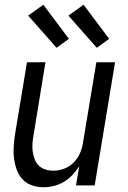

<svg xmlns="http://www.w3.org/2000/svg" viewBox="-20 -783 540 811"><path d="M164 8Q138 8 114 -0.5Q90 -9 74 -27Q58 -45 50 -68Q42 -91 39 -116Q36 -141 38 -167Q40 -193 44 -219L94 -520H172L121 -208Q118 -191 117 -174Q116 -157 118.5 -140.5Q121 -124 127 -109Q133 -94 144.5 -83Q156 -72 172 -67Q188 -62 205 -62Q228 -62 251 -70.5Q274 -79 291.5 -97Q309 -115 318.5 -137.5Q328 -160 331 -183L387 -520H466L380 0H301L315 -82Q303 -62 286.5 -44.5Q270 -27 250 -15Q230 -3 207.5 2.5Q185 8 164 8ZM389 -581 269 -717 333 -763 441 -619ZM219 -581 99 -717 163 -763 271 -619Z"/></svg>

Font: Iosevka SS04 Oblique
Style: Regular
Weight: 400
Italic angle: -9°
Monospace: yes
Designer: Belleve Invis
Foundry: Belleve Invis
Version: Version 19.0.0; ttfautohint (v1.8.4)